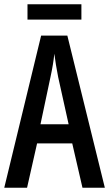

<svg xmlns="http://www.w3.org/2000/svg" viewBox="-20 -881 512 901"><path d="M367 0 319 -208H154L107 0H0L173 -714H296L472 0ZM253 -519Q247 -549 242.5 -577Q238 -605 235 -629Q230 -579 217 -520L170 -298H302ZM362 -861V-789H109V-861Z"/></svg>

Font: Noto Sans Ethiopic ExtraCondensed Medium
Style: Regular
Weight: 500
Width: 2
Designer: Monotype Design Team
Foundry: Monotype Imaging Inc.
Version: Version 2.102; ttfautohint (v1.8.4.7-5d5b)